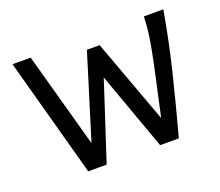

<svg xmlns="http://www.w3.org/2000/svg" viewBox="-85 -576 795 695"><g transform="rotate(-20 312.5 -228.0)"><path d="M146 1 21 -457H91L192 -91L292 -414H341L460 -90Q479 -177 491.5 -233.5Q504 -290 511 -326.5Q518 -363 521.5 -389Q525 -415 526 -439L527 -457H602Q582 -341 554 -227Q526 -113 495 1H423L315 -299L217 1Z"/></g></svg>

Font: Inconsolata Expanded Thin
Style: Regular
Weight: 100
Width: 7
Monospace: yes
Designer: Raph Levien, Cyreal, Brenton Simpson
Foundry: Raph Levien, Cyreal, Google
Version: Version 3.100; ttfautohint (v1.8.4.7-5d5b)